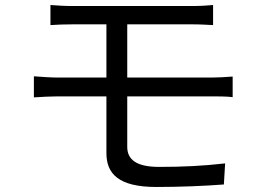

<svg xmlns="http://www.w3.org/2000/svg" viewBox="-20 -730 1040 765"><path d="M181 -710V-630C208 -632 237 -633 271 -633H404V-421H209C183 -421 142 -424 115 -426V-342C143 -344 184 -346 209 -346H404V-120C404 -38 452 15 603 15C698 15 794 11 872 5L877 -79C791 -69 709 -65 614 -65C522 -65 487 -95 487 -145V-346H826C848 -346 884 -346 907 -343V-425C885 -423 845 -421 824 -421H487V-633H747C782 -633 805 -631 829 -630V-710C807 -708 779 -706 747 -706H271C237 -706 208 -708 181 -710Z"/></svg>

Font: Source Han Sans TC
Style: Regular
Weight: 400
Designer: Ryoko NISHIZUKA 西塚涼子 (kana, bopomofo & ideographs); Paul D. Hunt (Latin, Greek & Cyrillic); Sandoll Communications 산돌커뮤니
Foundry: Adobe
Version: Version 2.002;hotconv 1.0.116;makeotfexe 2.5.65601